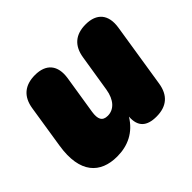

<svg xmlns="http://www.w3.org/2000/svg" viewBox="-121 -673 855 855"><g transform="rotate(-45 306.5 -246.0)"><path d="M182 12C250 12 307 -15 345 -77C341 -17 371 10 432 10C496 10 534 -22 544 -86L592 -391C603 -463 569 -504 499 -504C435 -504 397 -472 387 -408L359 -233C350 -177 320 -146 281 -146C247 -146 238 -168 244 -208L273 -391C284 -463 250 -504 180 -504C116 -504 77 -472 67 -408L35 -204C11 -52 78 12 182 12Z"/></g></svg>

Font: SN Pro Black
Style: Italic
Weight: 900
Italic angle: -9°
Designer: Tobias Whetton
Foundry: Supernotes
Version: Version 1.001;Glyphs 3.2 (3249)